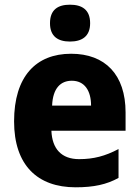

<svg xmlns="http://www.w3.org/2000/svg" viewBox="-20 -839 593 818"><path d="M278 -819C227 -819 193 -798 193 -740C193 -683 228 -662 278 -662C328 -662 364 -683 364 -740C364 -798 329 -819 278 -819ZM283 -610C133 -610 40 -513 40 -322C40 -135 140 -41 302 -41C380 -41 434 -53 485 -81V-204C428 -174 379 -161 317 -161C242 -161 202 -205 199 -282H515V-360C515 -521 428 -610 283 -610ZM286 -495C340 -495 368 -453 368 -389H202C205 -464 239 -495 286 -495Z"/></svg>

Font: Noto Sans Tamil UI SemiCondensed ExtraBold
Style: Regular
Weight: 800
Width: 4
Designer: Jelle Bosma - Monotype Design Team
Foundry: Monotype Imaging Inc.
Version: Version 2.004